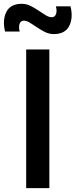

<svg xmlns="http://www.w3.org/2000/svg" viewBox="-56 -977 392 997"><path d="M223.4 -800Q199.8 -800 178.1 -810.6Q156.4 -821.2 136.5 -834.8Q116.7 -848.5 99.3 -859.1Q82 -869.7 67.4 -869.7Q51.3 -869.7 45.7 -853.2Q40 -836.8 46.2 -813.3H-29.8Q-44.2 -873.7 -22.8 -915.4Q-1.5 -957.2 56.8 -957.2Q80.5 -957.2 102.2 -946.6Q123.9 -936 143.8 -922.3Q163.7 -908.7 181 -898.1Q198.3 -887.5 212.9 -887.5Q228.6 -887.5 234.8 -903.8Q240.9 -920.1 234.1 -944.2H310.1Q324.9 -884.4 303.4 -842.2Q281.9 -800 223.4 -800ZM80 0V-720H200.3V0Z"/></svg>

Font: Manrope ExtraLight
Style: Regular
Weight: 200
Designer: Mikhail Sharanda
Foundry: Mikhail Sharanda
Version: Version 4.505